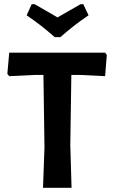

<svg xmlns="http://www.w3.org/2000/svg" viewBox="-20 -895 543 915"><path d="M377 -875 402 -822Q329 -773 268 -718H241Q174 -777 107 -822L131 -875H145Q155 -869 194 -847Q233 -825 254 -812Q267 -820 364 -875ZM481 -644 489 -633 481 -532 360 -538H320L315 -204L321 0H185L192 -192L187 -538H147L24 -532L15 -543L24 -644Z"/></svg>

Font: Alegreya Sans
Style: Bold
Weight: 700
Designer: Juan Pablo del Peral
Foundry: Huerta Tipografica
Version: Version 2.007